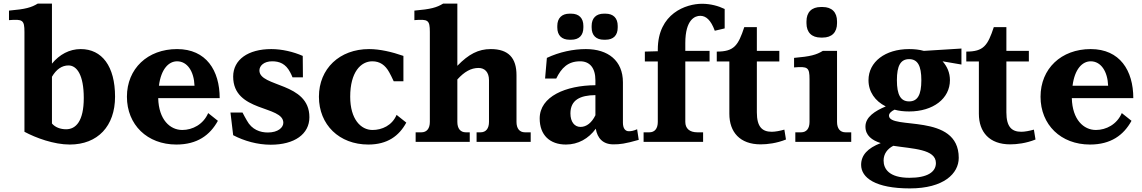

<svg xmlns="http://www.w3.org/2000/svg" viewBox="-20 -789 6354 1068"><path d="M30 -730V-677C106 -683 116 -678 116 -611V-56C179 -22 280 15 368 15C524 15 620 -88 620 -251C620 -421 547 -516 429 -516C366 -516 311 -486 269 -435V-769H190C154 -747 122 -738 30 -730ZM269 -102V-362C293 -403 324 -425 361 -425C407 -425 446 -373 446 -244C446 -115 402 -70 348 -70C315 -70 287 -81 269 -102Z M686 -251C686 -95 799 15 961 15C1077 15 1148 -37 1192 -117L1138 -160C1111 -97 1051 -66 994 -66C926 -66 863 -123 860 -243H1202C1202 -397 1127 -516 965 -516C801 -516 686 -407 686 -251ZM864 -312C876 -406 919 -448 965 -448C1022 -448 1059 -392 1062 -312Z M1423 -397C1423 -423 1448 -448 1494 -448C1534 -448 1569 -435 1594 -387C1599 -379 1603 -368 1607 -359H1665L1664 -478C1612 -501 1548 -516 1489 -516C1360 -516 1277 -457 1277 -363C1277 -163 1556 -204 1556 -106C1556 -80 1527 -52 1470 -52C1428 -52 1381 -67 1353 -119C1344 -134 1337 -148 1329 -163H1262L1277 -37C1338 -5 1412 16 1486 16C1618 16 1701 -43 1701 -137C1701 -333 1423 -303 1423 -397Z M2170 -337H2224V-478C2161 -500 2093 -516 2033 -516C1869 -516 1754 -407 1754 -251C1754 -95 1867 15 2029 15C2135 15 2200 -33 2240 -107L2186 -150C2161 -91 2105 -66 2052 -66C1987 -66 1928 -126 1928 -251C1928 -388 1987 -448 2051 -448C2093 -448 2123 -427 2145 -387C2152 -374 2159 -361 2170 -337Z M2524 -111V-347C2563 -390 2600 -411 2642 -411C2676 -411 2700 -388 2700 -343V-111C2700 -74 2683 -53 2653 -53H2631V0H2932V-53H2900C2870 -53 2853 -74 2853 -111V-371C2853 -466 2809 -516 2710 -516C2641 -516 2587 -488 2524 -423V-769H2445C2409 -747 2377 -738 2285 -730V-677C2361 -683 2371 -678 2371 -611V-111C2371 -74 2354 -53 2324 -53H2292V0H2593V-53H2571C2541 -53 2524 -74 2524 -111Z M3239 -516C3169 -516 3092 -500 3022 -467L3012 -352H3074C3103 -411 3139 -448 3207 -448C3260 -448 3292 -412 3292 -342V-315C3128 -314 2982 -253 2982 -130C2982 -37 3039 15 3128 15C3196 15 3254 -18 3294 -73C3303 -20 3334 14 3392 14C3428 14 3456 11 3533 -11L3524 -70C3503 -61 3491 -59 3478 -59C3457 -59 3445 -76 3445 -107V-331C3445 -452 3362 -516 3239 -516ZM3080 -636C3080 -592 3105 -568 3148 -568H3157C3201 -568 3225 -592 3225 -636V-645C3225 -688 3201 -713 3157 -713H3148C3105 -713 3080 -688 3080 -645ZM3153 -158C3153 -233 3207 -259 3292 -260V-148C3272 -107 3243 -83 3209 -83C3176 -83 3153 -111 3153 -158ZM3271 -636C3271 -592 3296 -568 3339 -568H3348C3392 -568 3416 -592 3416 -636V-645C3416 -688 3392 -713 3348 -713H3339C3296 -713 3271 -688 3271 -645Z M3567 -502V-447H3639V-111C3639 -74 3622 -53 3592 -53H3560V0H3891V-53H3859C3816 -53 3792 -74 3792 -111V-447H3927V-506H3792V-549C3792 -682 3847 -701 3875 -701C3907 -701 3934 -678 3956 -618L4011 -631V-739C3976 -756 3932 -768 3885 -768C3797 -768 3639 -715 3639 -513V-504Z M3967 -502V-447H4037V-156C4037 -54 4096 14 4211 14C4248 14 4300 8 4352 -13L4343 -68C4319 -61 4292 -56 4273 -56C4220 -56 4190 -83 4190 -164V-447H4315V-506H4190V-638H4120C4086 -535 4063 -502 3967 -502Z M4636 -111V-506H4557C4521 -484 4489 -475 4397 -467V-414C4473 -420 4483 -415 4483 -348V-111C4483 -74 4466 -53 4436 -53H4404V0H4715V-53H4683C4653 -53 4636 -74 4636 -111ZM4466 -660C4466 -609 4495 -580 4546 -580H4556C4607 -580 4636 -609 4636 -660V-670C4636 -721 4607 -750 4556 -750H4546C4495 -750 4466 -721 4466 -670Z M5037 -225C4990 -225 4969 -261 4969 -343C4969 -424 4990 -460 5037 -460C5084 -460 5105 -424 5105 -343C5105 -261 5084 -225 5037 -225ZM4770 128C4770 200 4850 259 5041 259C5230 259 5313 176 5313 89C5313 -165 4925 -64 4925 -146C4925 -158 4937 -170 4956 -179C4980 -172 5008 -169 5037 -169C5171 -169 5264 -241 5264 -343C5264 -384 5249 -419 5223 -448L5328 -430V-519L5119 -506C5094 -513 5066 -516 5037 -516C4904 -516 4811 -445 4811 -343C4811 -279 4847 -227 4907 -197C4847 -172 4794 -138 4794 -85C4794 -35 4830 -9 4879 7C4806 35 4770 74 4770 128ZM4895 104C4895 67 4916 39 4949 22C5058 39 5186 40 5186 118C5186 168 5138 200 5039 200C4925 200 4895 150 4895 104Z M5355 -502V-447H5425V-156C5425 -54 5484 14 5599 14C5636 14 5688 8 5740 -13L5731 -68C5707 -61 5680 -56 5661 -56C5608 -56 5578 -83 5578 -164V-447H5703V-506H5578V-638H5508C5474 -535 5451 -502 5355 -502Z M5768 -251C5768 -95 5881 15 6043 15C6159 15 6230 -37 6274 -117L6220 -160C6193 -97 6133 -66 6076 -66C6008 -66 5945 -123 5942 -243H6284C6284 -397 6209 -516 6047 -516C5883 -516 5768 -407 5768 -251ZM5946 -312C5958 -406 6001 -448 6047 -448C6104 -448 6141 -392 6144 -312Z"/></svg>

Font: LT Superior Serif ExtraBold
Style: Regular
Weight: 800
Designer: Daniel Lyons
Foundry: LyonsType
Version: Version 2.120;FEAKit 1.0